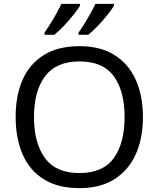

<svg xmlns="http://www.w3.org/2000/svg" viewBox="-20 -964 821 994"><path d="M720 -358Q720 -247 682.5 -164.5Q645 -82 572 -36Q499 10 391 10Q280 10 206.5 -36Q133 -82 97 -165Q61 -248 61 -359Q61 -469 97 -551Q133 -633 206.5 -679Q280 -725 392 -725Q499 -725 572 -679.5Q645 -634 682.5 -551.5Q720 -469 720 -358ZM156 -358Q156 -223 213 -145.5Q270 -68 391 -68Q513 -68 569 -145.5Q625 -223 625 -358Q625 -493 569 -569.5Q513 -646 392 -646Q271 -646 213.5 -569.5Q156 -493 156 -358ZM570 -934Q560 -917 537 -888Q514 -859 487 -830.5Q460 -802 437 -784H387V-796Q401 -815 417 -841Q433 -867 448.5 -894.5Q464 -922 474 -944H570ZM394 -934Q384 -917 361 -888Q338 -859 311 -830.5Q284 -802 261 -784H211V-796Q232 -825 257 -867.5Q282 -910 298 -944H394Z"/></svg>

Font: Noto Sans Old Turkic
Style: Regular
Weight: 400
Designer: Monotype Design Team
Foundry: Monotype Imaging Inc.
Version: Version 2.003; ttfautohint (v1.8.4.7-5d5b)